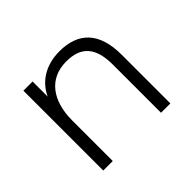

<svg xmlns="http://www.w3.org/2000/svg" viewBox="-115 -640 799 799"><g transform="rotate(-45 285.0 -240.0)"><path d="M482 0V-287C482 -420 418 -480 309 -480C228 -480 169 -442 141 -381V-470H87V0H143V-238C143 -355 198 -430 299 -430C384 -430 427 -387 427 -283V0Z"/></g></svg>

Font: Gantari Light
Style: Regular
Weight: 300
Designer: Anugrah Pasau
Foundry: Lafontype
Version: Version 1.000